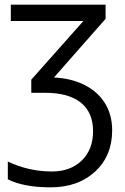

<svg xmlns="http://www.w3.org/2000/svg" viewBox="-20 -555 529 815"><path d="M209 -226.1Q281.7 -222.7 337.9 -194.8Q394 -167 425 -117.7Q456.1 -68.4 456.1 -2Q456.1 106.4 383.8 173.3Q311.5 240.2 194.8 240.2Q80.6 240.2 13.2 206.1V130.9Q102.5 172.9 200.2 172.9Q278.8 172.9 326.9 126.5Q375 80.1 375 2Q375 -78.1 322.8 -119.6Q270.5 -161.1 171.9 -161.1H112.8V-216.8L334 -465.8H25.9V-535.2H428.2V-475.1Z"/></svg>

Font: HunimalSansv1.5
Style: Regular
Weight: 400
Foundry: Ascender Corporation
Version: Version 1.10